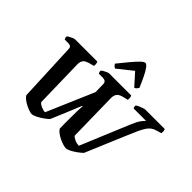

<svg xmlns="http://www.w3.org/2000/svg" viewBox="-197 -1300 1617 1617"><g transform="rotate(45 612.0 -491.5)"><path d="M336 0Q325 0 305 -6.5Q285 -13 262 -24.5Q239 -36 220 -50.5Q201 -65 192 -81L169 -607Q169 -624 160 -632.5Q151 -641 130 -641H89Q86 -645 83.5 -653Q81 -661 82 -671Q87 -677 100.5 -684.5Q114 -692 128.5 -698Q143 -704 150 -704H415Q418 -698 420.5 -686Q423 -674 420 -658L374 -646Q360 -641 345.5 -634.5Q331 -628 321.5 -612.5Q312 -597 312 -566L322 -128Q333 -113 359.5 -101.5Q386 -90 405 -91L586 -512L584 -606Q583 -641 541 -641H495Q493 -645 490 -653Q487 -661 489 -671Q494 -677 507.5 -684.5Q521 -692 535 -698Q549 -704 556 -704H818Q822 -698 824 -686Q826 -674 824 -658L775 -646Q761 -642 746.5 -635Q732 -628 722.5 -612Q713 -596 713 -566L721 -128Q731 -115 755 -104Q779 -93 806 -93L988 -530Q1010 -583 1030 -609Q1050 -635 1059 -641H910Q908 -645 905.5 -652.5Q903 -660 904 -671Q913 -678 930.5 -686Q948 -694 964.5 -699Q981 -704 987 -704H1217Q1221 -698 1223 -686Q1225 -674 1222 -659L1182 -647Q1155 -640 1137 -627.5Q1119 -615 1103.5 -592.5Q1088 -570 1071 -533Q1054 -496 1030 -439L879 -81Q864 -66 839 -47.5Q814 -29 788 -15Q762 -1 744 0Q730 0 708 -6.5Q686 -13 662 -24.5Q638 -36 618.5 -50.5Q599 -65 590 -81Q589 -106 589 -134.5Q589 -163 589 -191Q589 -248 590 -291Q591 -334 593 -350H588Q565 -293 535 -221.5Q505 -150 476 -81Q461 -66 435 -47.5Q409 -29 381.5 -15Q354 -1 336 0ZM562 -768Q552 -772 543 -781Q534 -790 532 -797Q573 -849 608.5 -891Q644 -933 669.5 -958Q695 -983 709 -983Q723 -983 741 -958.5Q759 -934 779.5 -892Q800 -850 822 -798Q817 -791 810 -781.5Q803 -772 790 -768L695 -874Z"/></g></svg>

Font: Texturina 72pt 72pt ExtraBold
Style: Italic
Weight: 800
Italic angle: -11°
Designer: Guillermo Torres Carreño
Foundry: Omnibus-Type
Version: Version 1.002; ttfautohint (v1.8.3)